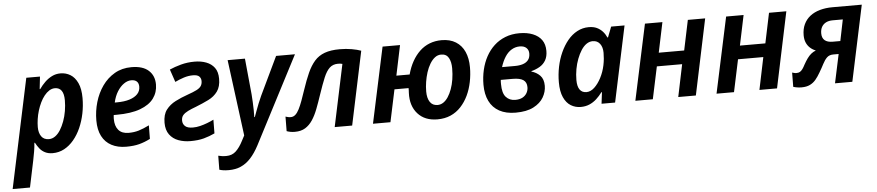

<svg xmlns="http://www.w3.org/2000/svg" viewBox="-75 -841 6250 1369"><g transform="rotate(-5 3049.5 -156.0)"><path d="M-31 240 135 -542H233L223 -453H227Q245 -479 268 -501.5Q291 -524 319 -538Q347 -552 380 -552Q419 -552 451 -532.5Q483 -513 502.5 -471Q522 -429 522 -363Q522 -307 511 -253Q500 -199 479 -151.5Q458 -104 427.5 -67.5Q397 -31 359 -10.5Q321 10 276 10Q245 10 222 -1.5Q199 -13 183.5 -32.5Q168 -52 156 -75H152Q150 -44 144.5 -12.5Q139 19 133 49L93 240ZM258 -92Q282 -92 303 -107Q324 -122 340.5 -148.5Q357 -175 369.5 -209Q382 -243 388.5 -281.5Q395 -320 395 -358Q395 -404 379 -427Q363 -450 331 -450Q310 -450 291 -438Q272 -426 255.5 -405.5Q239 -385 226 -358Q213 -331 204 -301.5Q195 -272 190.5 -241.5Q186 -211 186 -184Q186 -143 204 -117.5Q222 -92 258 -92Z M802 10Q742 10 697.5 -13.5Q653 -37 629.5 -82.5Q606 -128 606 -195Q606 -262 624.5 -325.5Q643 -389 679 -440Q715 -491 767.5 -521.5Q820 -552 888 -552Q969 -552 1010.5 -514.5Q1052 -477 1052 -414Q1052 -358 1020.5 -315Q989 -272 923 -247.5Q857 -223 754 -223H733Q732 -215 731.5 -208.5Q731 -202 731 -195Q731 -144 755.5 -115.5Q780 -87 828 -87Q867 -87 900.5 -97Q934 -107 976 -128L975 -31Q936 -11 896.5 -0.5Q857 10 802 10ZM763 -311Q817 -311 854.5 -323Q892 -335 912 -356.5Q932 -378 932 -409Q932 -433 918.5 -446Q905 -459 879 -459Q852 -459 825.5 -440.5Q799 -422 778.5 -389Q758 -356 748 -311Z M1262 10Q1216 10 1176.5 -4.5Q1137 -19 1113 -51.5Q1089 -84 1089 -136Q1089 -195 1115 -229Q1141 -263 1182 -284Q1223 -305 1269 -321Q1312 -336 1335.5 -348Q1359 -360 1368.5 -374.5Q1378 -389 1378 -410Q1378 -430 1365 -443Q1352 -456 1320 -456Q1287 -456 1254.5 -445.5Q1222 -435 1191 -420L1160 -511Q1196 -527 1242 -539.5Q1288 -552 1340 -552Q1386 -552 1423 -538Q1460 -524 1482 -494.5Q1504 -465 1504 -415Q1504 -359 1479.5 -325Q1455 -291 1413.5 -270.5Q1372 -250 1321 -230Q1288 -218 1264 -206Q1240 -194 1227.5 -179.5Q1215 -165 1215 -141Q1215 -117 1232 -101Q1249 -85 1288 -85Q1314 -85 1340 -91.5Q1366 -98 1391 -107.5Q1416 -117 1438 -128L1437 -30Q1399 -12 1358.5 -1Q1318 10 1262 10Z M1517 240Q1493 240 1477 237.5Q1461 235 1449 231L1450 131Q1462 134 1476 136Q1490 138 1507 138Q1549 138 1576.5 112Q1604 86 1627 41L1647 3L1576 -542H1700L1725 -285Q1727 -259 1728.5 -228.5Q1730 -198 1730.5 -169.5Q1731 -141 1730 -121H1734Q1740 -137 1749 -162Q1758 -187 1769 -214.5Q1780 -242 1792 -268L1923 -542H2058L1734 83Q1706 136 1674 171Q1642 206 1603.5 223Q1565 240 1517 240Z M2010 9Q1993 9 1979 6.5Q1965 4 1951 -1L1952 -105Q1962 -102 1970.5 -100Q1979 -98 1989 -98Q2008 -98 2022.5 -111Q2037 -124 2049.5 -148.5Q2062 -173 2074.5 -207Q2087 -241 2101 -283Q2124 -352 2146.5 -402Q2169 -452 2198 -485Q2227 -518 2270.5 -534Q2314 -550 2379 -550Q2424 -550 2464 -543Q2504 -536 2531 -526L2420 0H2295L2389 -444Q2383 -446 2375 -447Q2367 -448 2358 -448Q2321 -448 2297.5 -426Q2274 -404 2255 -358.5Q2236 -313 2211 -239Q2193 -185 2175.5 -139.5Q2158 -94 2136 -61Q2114 -28 2084 -9.5Q2054 9 2010 9Z M3030 9Q2940 9 2889.5 -47.5Q2839 -104 2843 -197Q2844 -207 2844 -215.5Q2844 -224 2844 -231H2743L2694 0H2569L2685 -542H2810L2765 -327H2860Q2874 -379 2897 -420Q2920 -461 2951 -490.5Q2982 -520 3021.5 -535.5Q3061 -551 3108 -551Q3168 -551 3209.5 -525Q3251 -499 3272 -452Q3293 -405 3293 -341Q3293 -288 3282.5 -236Q3272 -184 3251 -140Q3230 -96 3198.5 -62Q3167 -28 3125 -9.5Q3083 9 3030 9ZM3040 -93Q3062 -93 3081 -105.5Q3100 -118 3115.5 -141.5Q3131 -165 3142.5 -196.5Q3154 -228 3160 -265.5Q3166 -303 3166 -345Q3166 -391 3149.5 -420Q3133 -449 3096 -449Q3071 -449 3051 -433.5Q3031 -418 3015 -391.5Q2999 -365 2988.5 -332Q2978 -299 2972.5 -264Q2967 -229 2967 -196Q2967 -148 2985.5 -120.5Q3004 -93 3040 -93Z M3590 10Q3521 10 3473.5 -16Q3426 -42 3402 -91Q3378 -140 3378 -208Q3378 -263 3390 -314.5Q3402 -366 3425.5 -409Q3449 -452 3483.5 -484Q3518 -516 3563.5 -534Q3609 -552 3665 -552Q3720 -552 3761 -535.5Q3802 -519 3824 -488Q3846 -457 3846 -410Q3846 -370 3830.5 -343Q3815 -316 3788 -300Q3761 -284 3727 -275V-272Q3763 -262 3788 -236.5Q3813 -211 3813 -163Q3813 -120 3790 -80.5Q3767 -41 3718 -15.5Q3669 10 3590 10ZM3595 -81Q3626 -81 3646.5 -92Q3667 -103 3678 -122Q3689 -141 3689 -164Q3689 -199 3665 -215.5Q3641 -232 3588 -232H3504Q3503 -226 3503 -218Q3503 -210 3503 -202Q3503 -137 3528.5 -109Q3554 -81 3595 -81ZM3613 -322Q3646 -322 3670.5 -330Q3695 -338 3709 -355.5Q3723 -373 3723 -402Q3723 -427 3706.5 -442.5Q3690 -458 3659 -458Q3628 -458 3601 -442Q3574 -426 3554 -395Q3534 -364 3521 -322Z M4056 10Q4017 10 3985 -9.5Q3953 -29 3934 -71Q3915 -113 3915 -179Q3915 -235 3926 -289Q3937 -343 3958.5 -390.5Q3980 -438 4010 -474.5Q4040 -511 4078.5 -531.5Q4117 -552 4161 -552Q4195 -552 4218.5 -541Q4242 -530 4259.5 -511Q4277 -492 4288 -467H4292L4321 -542H4417L4302 0H4205L4215 -82H4211Q4192 -56 4169 -35Q4146 -14 4118 -2Q4090 10 4056 10ZM4105 -92Q4135 -92 4162 -117Q4189 -142 4210.5 -183Q4232 -224 4242 -272Q4247 -296 4249 -318Q4251 -340 4251 -361Q4251 -401 4232.5 -425.5Q4214 -450 4181 -450Q4157 -450 4136 -435.5Q4115 -421 4098 -394.5Q4081 -368 4068 -334Q4055 -300 4048 -261.5Q4041 -223 4041 -184Q4041 -138 4057.5 -115Q4074 -92 4105 -92Z M4447 0 4563 -542H4688L4643 -327H4825L4870 -542H4994L4880 0H4754L4802 -231H4621L4572 0Z M5028 0 5144 -542H5269L5224 -327H5406L5451 -542H5575L5461 0H5335L5383 -231H5202L5153 0Z M5636 8Q5620 8 5604.5 5.5Q5589 3 5577 -1L5578 -103Q5585 -101 5592.5 -99Q5600 -97 5609 -97Q5624 -97 5634 -103Q5644 -109 5653 -121.5Q5662 -134 5671 -152Q5685 -177 5698 -195Q5711 -213 5726 -225.5Q5741 -238 5760 -245Q5737 -254 5719.5 -270Q5702 -286 5692.5 -308.5Q5683 -331 5683 -361Q5683 -405 5699 -439Q5715 -473 5744.5 -496Q5774 -519 5815 -530.5Q5856 -542 5905 -542H6115L6000 0H5876L5920 -206H5882Q5853 -206 5836 -189.5Q5819 -173 5805 -145.5Q5791 -118 5772 -86Q5756 -58 5738.5 -37Q5721 -16 5696.5 -4Q5672 8 5636 8ZM5885 -297H5940L5971 -449H5899Q5871 -449 5851 -439Q5831 -429 5820 -410Q5809 -391 5809 -363Q5809 -330 5828.5 -313.5Q5848 -297 5885 -297Z"/></g></svg>

Font: Noto Sans Display SemiBold
Style: Italic
Weight: 600
Italic angle: -12°
Designer: Monotype Design Team
Foundry: Monotype Imaging Inc.
Version: Version 2.003